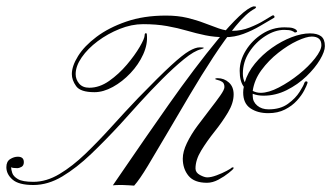

<svg xmlns="http://www.w3.org/2000/svg" viewBox="-90 -584 1042 604"><path d="M805 -498Q824 -498 831.5 -495.5Q839 -493 842 -490Q846 -486 844 -484Q842 -482 839 -482Q838 -482 838 -481.5Q838 -481 837 -482Q835 -484 828 -487Q821 -490 804 -490Q775 -490 744.5 -470.5Q714 -451 694 -420Q674 -389 674 -352Q674 -337 680 -325Q689 -356 712 -384Q735 -412 765.5 -433.5Q796 -455 827.5 -467Q859 -479 885 -479Q908 -479 920 -470Q932 -461 932 -439Q932 -422 916.5 -396Q901 -370 874 -344Q847 -318 812 -300.5Q777 -283 739 -283Q720 -283 705 -289V-282Q705 -264 719 -252Q733 -240 755 -240Q792 -240 816 -257.5Q840 -275 852.5 -295Q865 -315 867 -322Q869 -328 873 -328Q879 -328 877 -322Q875 -315 867 -299.5Q859 -284 844 -267.5Q829 -251 806.5 -239.5Q784 -228 754 -228Q720 -228 697.5 -243.5Q675 -259 675 -293Q675 -298 675.5 -302.5Q676 -307 677 -311Q664 -328 664 -361Q664 -394 683.5 -425.5Q703 -457 735 -477.5Q767 -498 805 -498ZM705 -298Q717 -292 730 -292Q755 -292 787.5 -309Q820 -326 850.5 -350.5Q881 -375 901 -400.5Q921 -426 921 -442Q921 -456 913 -462.5Q905 -469 891 -469Q874 -469 845 -455.5Q816 -442 785.5 -418Q755 -394 732.5 -363.5Q710 -333 705 -298ZM763 -533Q770 -538 772.5 -534Q775 -530 772 -528Q753 -517 728.5 -502.5Q704 -488 676 -477.5Q648 -467 618 -467Q585 -467 556 -473Q527 -479 498 -487.5Q469 -496 435.5 -502Q402 -508 360 -508Q324 -508 286.5 -493Q249 -478 217.5 -454.5Q186 -431 167 -403.5Q148 -376 148 -351Q148 -334 159 -321Q170 -308 191 -308Q223 -308 253.5 -329.5Q284 -351 309 -380.5Q334 -410 349.5 -436.5Q365 -463 365 -473Q365 -479 368.5 -479.5Q372 -480 372 -475Q375 -445 360.5 -413Q346 -381 320.5 -354Q295 -327 265 -310.5Q235 -294 207 -294Q163 -294 149.5 -313Q136 -332 136 -351Q136 -376 155.5 -407.5Q175 -439 213.5 -468Q252 -497 307 -516Q362 -535 432 -535Q469 -535 498.5 -528Q528 -521 552.5 -511.5Q577 -502 598.5 -494.5Q620 -487 641 -487Q669 -487 695.5 -497.5Q722 -508 740.5 -519.5Q759 -531 763 -533ZM595 -338Q615 -338 630 -324.5Q645 -311 645 -287Q645 -260 627 -230Q609 -200 585 -170Q561 -140 543 -110.5Q525 -81 525 -54Q525 -41 539 -33.5Q553 -26 562 -26Q574 -26 591.5 -32.5Q609 -39 623 -46.5Q637 -54 638 -56Q641 -58 643.5 -57.5Q646 -57 644 -53Q643 -51 629.5 -40Q616 -29 597.5 -19Q579 -9 561 -9Q521 -9 503 -31Q485 -53 485 -85Q485 -107 498 -134Q511 -161 531 -188Q551 -215 570.5 -240Q590 -265 603 -283.5Q616 -302 616 -310Q616 -322 609 -326.5Q602 -331 594.5 -332.5Q587 -334 587 -336Q587 -336 588 -337Q589 -338 595 -338ZM538 -435Q562 -435 542 -429Q521 -424 489 -398Q457 -372 420.5 -335.5Q384 -299 349.5 -261Q315 -223 289 -194Q242 -143 196.5 -99.5Q151 -56 106 -29Q61 -2 15 -2Q-31 -2 -50.5 -19Q-70 -36 -70 -58Q-70 -76 -58 -83.5Q-46 -91 -34 -91Q-15 -91 -15 -74Q-15 -63 -22.5 -59Q-30 -55 -35 -55Q-51 -55 -55 -58Q-55 -51 -51.5 -40Q-48 -29 -33.5 -20.5Q-19 -12 15 -12Q56 -12 97 -36.5Q138 -61 179 -100.5Q220 -140 261.5 -186Q303 -232 345 -276Q411 -344 448 -378Q485 -412 505 -423.5Q525 -435 538 -435ZM708 -564Q716 -564 715.5 -561.5Q715 -559 712 -557Q685 -543 651.5 -502Q618 -461 581 -404.5Q544 -348 507 -285.5Q470 -223 436 -165Q402 -107 375.5 -63Q349 -19 332 0Q332 0 317.5 -1Q303 -2 296 -2Q294 -2 284.5 -2Q275 -2 265 -1Q279 -21 305.5 -60Q332 -99 367 -149.5Q402 -200 441 -255.5Q480 -311 520 -364Q560 -417 596.5 -461Q633 -505 662 -532.5Q691 -560 708 -564Z"/></svg>

Font: Kapakana
Style: Regular
Weight: 400
Designer: Kousuke Nagai
Version: Version 1.002